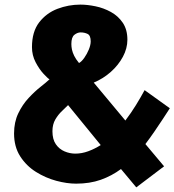

<svg xmlns="http://www.w3.org/2000/svg" viewBox="-20 -790 757 833"><path d="M571.3 22.9 504.9 -56.6Q464.8 -26.9 417.2 -10Q369.6 6.8 310.1 6.8Q270.5 6.8 224.1 -5.6Q177.7 -18.1 136 -44.2Q94.2 -70.3 67.6 -111.8Q41 -153.3 41 -210.9Q41 -260.3 59.3 -298.3Q77.6 -336.4 104 -364.7Q130.4 -393.1 155.8 -413.1Q181.2 -433.1 194.8 -445.8Q187 -450.2 168.7 -470Q150.4 -489.7 134.5 -520Q118.7 -550.3 118.7 -585.4Q118.7 -652.3 149.9 -692.9Q181.2 -733.4 229.2 -751.7Q277.3 -770 328.6 -770Q358.9 -770 394.3 -762.7Q429.7 -755.4 461.2 -738Q492.7 -720.7 512.7 -691.2Q532.7 -661.6 532.7 -617.7Q532.7 -580.1 513.2 -543.7Q493.7 -507.3 460.7 -478Q427.7 -448.7 386.7 -431.6L523.9 -267.1Q549.3 -300.8 570.1 -334.5Q590.8 -368.2 607.4 -398.9L716.8 -320.3Q705.1 -302.2 687.3 -274.9Q669.4 -247.6 649.4 -218.5Q629.4 -189.5 610.8 -165L691.9 -68.4ZM306.6 -123.5Q335 -123.5 362.8 -133.8Q390.6 -144 417 -160.6L275.4 -334Q265.6 -323.7 249.3 -308.6Q232.9 -293.5 220.2 -272Q207.5 -250.5 207.5 -220.7Q207.5 -185.5 222.2 -164.3Q236.8 -143.1 259.8 -133.3Q282.7 -123.5 306.6 -123.5ZM322.8 -516.6Q334 -522.5 345.7 -539.1Q357.4 -555.7 365.5 -575.4Q373.5 -595.2 373.5 -610.4Q373.5 -636.2 360.1 -642.8Q346.7 -649.4 329.6 -649.4Q316.4 -649.4 303 -639.2Q289.6 -628.9 289.6 -599.1Q289.6 -587.4 292.2 -574.7Q294.9 -562 302 -547.6Q309.1 -533.2 322.8 -516.6Z"/></svg>

Font: Comme Black
Style: Regular
Weight: 900
Version: Version 1.000;gftools[0.9.27]